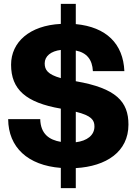

<svg xmlns="http://www.w3.org/2000/svg" viewBox="-20 -854 702 988"><path d="M293 114H370V11C527 2 641 -73 641 -213C641 -331 578 -400 370 -436V-594C426 -583 455 -548 458 -488H620C614 -629 527 -715 370 -730V-834H293V-731C132 -723 37 -637 37 -521C37 -394 113 -326 293 -295V-124C234 -134 189 -164 187 -241H22C23 -96 123 -3 293 10ZM210 -528C210 -565 242 -591 293 -597V-452C225 -471 210 -495 210 -528ZM370 -122V-279C451 -259 466 -236 466 -203C466 -158 428 -129 370 -122Z"/></svg>

Font: Aspekta 750
Style: Regular
Weight: 750
Designer: Ivo Dolenc
Version: Version 2.000